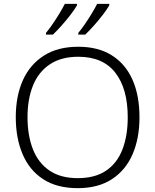

<svg xmlns="http://www.w3.org/2000/svg" viewBox="-20 -968 808 998"><path d="M705 -358Q705 -249 669 -166Q633 -83 561.5 -36.5Q490 10 384 10Q276 10 204.5 -36.5Q133 -83 97.5 -166.5Q62 -250 62 -359Q62 -468 98.5 -550Q135 -632 207.5 -678.5Q280 -725 387 -725Q490 -725 561 -680.5Q632 -636 668.5 -554Q705 -472 705 -358ZM123 -359Q123 -264 151 -192.5Q179 -121 237 -81.5Q295 -42 384 -42Q474 -42 531.5 -81Q589 -120 616.5 -191.5Q644 -263 644 -358Q644 -507 579.5 -590Q515 -673 387 -673Q298 -673 239 -633.5Q180 -594 151.5 -523.5Q123 -453 123 -359ZM548 -940Q536 -919 514.5 -891Q493 -863 468.5 -835.5Q444 -808 423 -788H387V-797Q403 -816 421.5 -843Q440 -870 457 -898Q474 -926 485 -948H548ZM380 -940Q368 -919 346.5 -891Q325 -863 300.5 -835.5Q276 -808 255 -788H219V-797Q235 -816 253.5 -843Q272 -870 289 -898Q306 -926 317 -948H380Z"/></svg>

Font: Noto Sans Sinhala Light
Style: Regular
Weight: 300
Designer: Jelle Bosma - Monotype Design Team
Foundry: Monotype Imaging Inc.
Version: Version 2.006; ttfautohint (v1.8.4.7-5d5b)